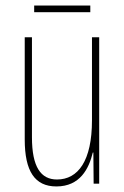

<svg xmlns="http://www.w3.org/2000/svg" viewBox="-20 -661 448 691"><path d="M305 -641H103V-617H305ZM337 -527H311V-228C311 -82 261 -15 185 -15C127 -15 95 -60 95 -167V-527H69V-159C69 -45 105 10 183 10C268 10 300 -54 314 -112H316L317 0H337Z"/></svg>

Font: Noto Sans Tamil ExtraCondensed Thin
Style: Regular
Weight: 100
Width: 2
Designer: Jelle Bosma - Monotype Design Team
Foundry: Monotype Imaging Inc.
Version: Version 2.004